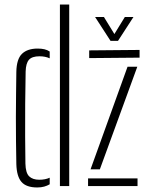

<svg xmlns="http://www.w3.org/2000/svg" viewBox="-20 -820 654 846"><path d="M52 -97Q51 -146.5 50.5 -198.8Q50 -251 50 -303.5Q50 -356 50.8 -406.5Q51.5 -457 52 -503Q53 -560 77 -583Q101 -606 146 -606Q162.5 -606 175.5 -603Q188.5 -600 199 -593V-563Q179.5 -572 154 -572Q121 -572 107.5 -556.5Q94 -541 93 -505Q91.5 -436.5 91 -362.2Q90.5 -288 90.8 -219.5Q91 -151 92 -99Q93 -58 108.5 -43Q124 -28 153 -28Q179.5 -28 199 -37V-8Q188 -1.5 174.8 2.2Q161.5 6 144 6Q96 6 74.8 -18.2Q53.5 -42.5 52 -97ZM244 0V-800H285V0ZM368 0V-34H586V0ZM373 -564V-598L595 -600V-566ZM379 -74 542 -526H585L420 -74ZM467 -640 399 -745H438L484 -670L530 -745H568L500 -640Z"/></svg>

Font: Big Shoulders Stencil Text Thin
Style: Regular
Weight: 100
Designer: Patric King
Foundry: XO Type Co
Version: Version 2.001